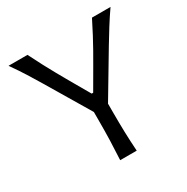

<svg xmlns="http://www.w3.org/2000/svg" viewBox="-169 -898 1021 1046"><g transform="rotate(-30 341.5 -375.0)"><path d="M291.6 0H395.6Q391.4 -62.6 389.7 -120.6Q388.1 -178.5 388.1 -248V-299.8L550 -571.2Q575.8 -614.3 604 -659.3Q632.1 -704.3 663.5 -749.5H546.8Q521.4 -698.9 501.9 -662.1Q482.4 -625.2 463.4 -591.6Q444.3 -557.9 420.2 -516.4L347.9 -391.8H338.5L264.3 -520.4Q241.9 -560.1 223.5 -592.7Q205.1 -625.2 186 -661.8Q166.9 -698.4 141 -749.5H21.9Q58.8 -696.8 84.7 -655.7Q110.7 -614.6 136.7 -570.7L298.7 -299.1V-248Q298.7 -178.5 297 -120.6Q295.2 -62.6 291.6 0Z"/></g></svg>

Font: Pinar FD VF
Style: Regular
Weight: 300
Designer: Amin Abedi
Version: Version 2.000